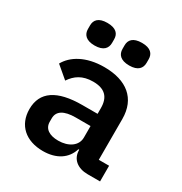

<svg xmlns="http://www.w3.org/2000/svg" viewBox="-174 -863 948 1002"><g transform="rotate(30 300.0 -362.0)"><path d="M489.7 0H564.6V-94.5H502.5V-340.2C502.5 -463.1 421.2 -528.1 286.6 -528.1C175.1 -528.1 103 -482.6 71.7 -425.8L143.8 -364.7C171.5 -405.9 209.2 -433.2 273.8 -433.2C344.8 -433.2 377.1 -399.1 377.1 -333.5V-299H285.5C133.2 -299 56.5 -246.8 56.5 -143.1C56.5 -46.2 123.6 12.1 226.2 12.1C306.8 12.1 363.3 -24.5 382.8 -88.8H387.8V-86.6C387.8 -32.7 429.3 0 489.7 0ZM112.2 -657.3C112.2 -625.4 131.7 -599.8 184.7 -599.8C238.3 -599.8 257.5 -625.4 257.5 -657.3V-679.3C257.5 -711.3 238.3 -735.8 184.7 -735.8C131.7 -735.8 112.2 -711.3 112.2 -679.3ZM181.5 -138.5V-159.1C181.5 -202.4 217 -225.5 288 -225.5H377.1V-155.9C377.1 -106.5 330.3 -74.9 268.5 -74.9C214.8 -74.9 181.5 -96.9 181.5 -138.5ZM320.3 -657.3C320.3 -625.4 339.8 -599.8 393.5 -599.8C446.4 -599.8 465.6 -625.4 465.6 -657.3V-679.3C465.6 -711.3 446.4 -735.8 393.5 -735.8C339.8 -735.8 320.3 -711.3 320.3 -679.3Z"/></g></svg>

Font: Margiela Mono SemiBold
Style: Regular
Weight: 600
Designer: Mike Abbink, Paul van der Laan, Pieter van Rosmalen
Foundry: Bold Monday
Version: Version 2.003 2021